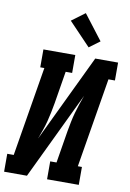

<svg xmlns="http://www.w3.org/2000/svg" viewBox="-120 -1046 748 1109"><g transform="rotate(10 254.5 -492.0)"><path d="M-15 0V-105H23L110 -630H86V-735H273V-630H235L204 -441Q199 -413 193.5 -385.5Q188 -358 181 -331Q174 -304 164.5 -277Q155 -250 145 -223L390 -735H524V-630H486L399 -105H423V0H237V-105H274L305 -294Q310 -322 315.5 -349.5Q321 -377 328.5 -404Q336 -431 345 -458Q354 -485 364 -512L119 0ZM341 -792 213 -926 291 -984 403 -838Z"/></g></svg>

Font: Iosevka Curly Slab XBdObl
Style: Regular
Weight: 800
Italic angle: -9°
Monospace: yes
Designer: Belleve Invis
Foundry: Belleve Invis
Version: Version 11.1.0; ttfautohint (v1.8.3)